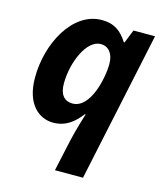

<svg xmlns="http://www.w3.org/2000/svg" viewBox="-117 -644 829 972"><g transform="rotate(15 297.0 -158.0)"><path d="M191 10C259 10 301 -28 336 -73H340C339 -72 309 28 299 75L263 240H410L577 -546H464L436 -476H432C400 -527 362 -556 297 -556C143 -556 44 -365 44 -188C44 -44 120 10 191 10ZM193 -195C193 -310 250 -437 322 -437C365 -437 390 -403 390 -351C390 -275 354 -109 261 -109C218 -109 193 -138 193 -195Z"/></g></svg>

Font: BC Sans
Style: Bold Italic
Weight: 700
Italic angle: -12°
Designer: Monotype Design Team
Province of B.C.
Foundry: Monotype Imaging Inc.
Version: Version 2.000;GOOG;noto-source:20170915:90ef993387c0